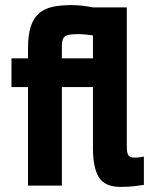

<svg xmlns="http://www.w3.org/2000/svg" viewBox="-20 -729 610 754"><path d="M545 -3Q534 -1 508.5 2Q483 5 454 5Q392 5 368.5 -32.5Q345 -70 345 -148V-387H223V0H90V-387H25V-500H90V-540Q90 -591 100.5 -624Q111 -657 132.5 -676Q154 -695 186 -702Q218 -709 261 -709Q284 -709 307.5 -706Q331 -703 345 -700H478V-153Q478 -129 484 -119.5Q490 -110 509 -110Q520 -110 530.5 -111.5Q541 -113 545 -114ZM223 -500H345V-590Q331 -592 316 -593.5Q301 -595 286 -595Q248 -595 235.5 -586.5Q223 -578 223 -549Z"/></svg>

Font: Share
Style: Bold
Weight: 700
Designer: Ralph du Carrois
Version: Version 1.002